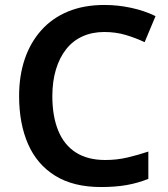

<svg xmlns="http://www.w3.org/2000/svg" viewBox="-20 -744 678 774"><path d="M400 -615Q352 -615 313 -597.5Q274 -580 247 -546Q220 -512 205.5 -464Q191 -416 191 -356Q191 -276 214.5 -218Q238 -160 285.5 -129.5Q333 -99 404 -99Q451 -99 493.5 -109Q536 -119 578 -133V-23Q536 -6 490.5 2Q445 10 387 10Q276 10 202.5 -35.5Q129 -81 93 -163.5Q57 -246 57 -357Q57 -438 79.5 -505Q102 -572 146 -621.5Q190 -671 254 -697.5Q318 -724 401 -724Q455 -724 508.5 -712.5Q562 -701 607 -679L563 -574Q527 -591 487 -603Q447 -615 400 -615Z"/></svg>

Font: Noto Sans Khmer SemiBold
Style: Regular
Weight: 600
Version: Version 2.003